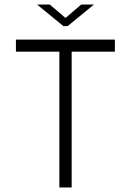

<svg xmlns="http://www.w3.org/2000/svg" viewBox="-20 -824 575 844"><path d="M50 -597H241V0H295V-597H485V-650H50ZM143 -804 259 -709H277L393 -804H337L268 -745L199 -804Z"/></svg>

Font: Grotesk 01 Extrafine
Style: Bold
Weight: 400
Designer: Frank Adebiaye, contributions by Jérémy Landes, Ariel Martín Pérez
Foundry: Velvetyne Type Foundry
Version: Version 3.000;Glyphs 3.1.2 (3150)